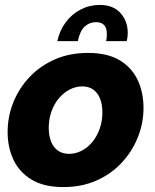

<svg xmlns="http://www.w3.org/2000/svg" viewBox="-20 -750 631 780"><path d="M237 10Q158 10 108 -20.5Q58 -51 34.5 -101.5Q11 -152 11 -213Q11 -277 34.5 -335Q58 -393 101 -438Q144 -483 203.5 -509Q263 -535 337 -535Q417 -535 466.5 -505Q516 -475 539.5 -424.5Q563 -374 563 -312Q563 -249 539.5 -191Q516 -133 473 -87.5Q430 -42 370.5 -16Q311 10 237 10ZM260 -125Q287 -125 311.5 -137.5Q336 -150 355 -173Q374 -196 385 -227Q396 -258 396 -293Q396 -326 386.5 -349.5Q377 -373 359 -386Q341 -399 314 -399Q288 -399 263.5 -386.5Q239 -374 219.5 -351Q200 -328 189 -297Q178 -266 178 -230Q178 -199 187.5 -175Q197 -151 215.5 -138Q234 -125 260 -125ZM213 -583Q222 -626 247 -659.5Q272 -693 308 -711.5Q344 -730 385 -730Q440 -730 469.5 -697Q499 -664 499 -616Q499 -608 498 -600Q497 -592 495 -583H411Q413 -591 413.5 -598.5Q414 -606 414 -613Q414 -660 370 -660Q344 -660 324.5 -642.5Q305 -625 296 -583Z"/></svg>

Font: Raleway Thin ExtraBold
Style: Italic
Weight: 800
Italic angle: -12°
Version: Version 4.026